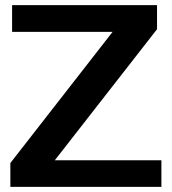

<svg xmlns="http://www.w3.org/2000/svg" viewBox="-20 -731 672 751"><path d="M20.5 0H611.3V-104H194.3L594.2 -616.7V-710.9H27.3V-606.4H420.4L20.5 -93.3Z"/></svg>

Font: Roboto Flex
Style: wght 600 wdth 140 opsz 13.0 GRAD 0.00 slnt 0.00 XTRA 468 XOPQ 96 YOPQ 79 YTLC 514 YTUC 712 YTAS 750 YTDE -203.00 YTFI 738
Weight: 600
Width: 8
Designer: Berlow after Robertson
Foundry: Google
Version: Version 3.100